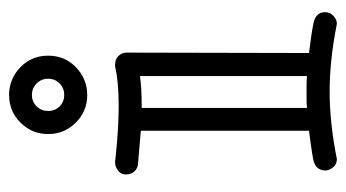

<svg xmlns="http://www.w3.org/2000/svg" viewBox="-191 -566 769 427"><g transform="rotate(-90 193.5 -352.5)"><path d="M237.8 -425.8Q212.9 -421.9 170.9 -421.9H167V-54.2Q176.3 -55.2 185.1 -55.2Q202.6 -55.2 215.8 -55.2Q229 -55.2 237.8 -54.2ZM231.9 -629.9Q231.9 -645 221.4 -655.5Q210.9 -666 195.8 -666Q180.7 -666 170.4 -655.5Q160.2 -645 160.2 -629.9Q160.2 -614.7 170.4 -604.5Q180.7 -594.2 195.8 -594.2Q210.9 -594.2 221.4 -604.5Q231.9 -614.7 231.9 -629.9ZM354 12.2Q273.4 -3.9 203.6 -3.9Q133.8 -3.9 53.2 12.2Q42 12.2 34.9 3.9Q27.8 -4.4 27.8 -13.7Q27.8 -22.9 33.4 -30.3Q39.1 -37.6 52 -40.3Q64.9 -43 82.3 -45.2Q99.6 -47.4 116.2 -49.8V-423.8L41 -430.2Q31.2 -431.6 25.1 -439Q19 -446.3 19 -457.3Q19 -468.3 27.8 -474.6Q36.6 -481 44.9 -481H47.9Q48.3 -481 59.1 -479.7Q69.8 -478.5 86.9 -477.1Q133.3 -473.1 171.9 -473.1Q225.6 -473.1 258.8 -481H264.2Q275.4 -481 282.7 -473.4Q290 -465.8 290 -456.1L289.1 -49.8Q306.2 -47.4 323.5 -45.2Q340.8 -43 354.5 -40Q379.9 -35.2 379.9 -14.2Q379.9 -2.9 371.6 4.6Q363.3 12.2 354 12.2ZM283.2 -629.9Q283.2 -593.3 257.8 -568.4Q231.4 -543 195.8 -543Q159.7 -543 134.3 -568.4Q108.9 -593.8 108.9 -629.9Q108.9 -666 134.3 -691.4Q159.7 -716.8 195.8 -716.8Q231.4 -716.8 257.8 -691.4Q283.2 -666.5 283.2 -629.9Z"/></g></svg>

Font: Ribeye Marrow
Style: Regular
Weight: 400
Designer: Astigmatic (AOETI)
Foundry: Astigmatic (AOETI)
Version: Version 1.000